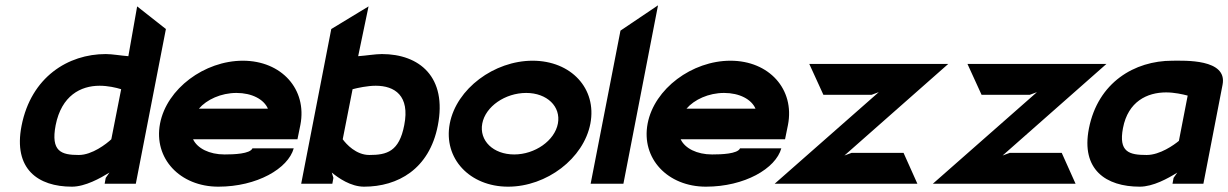

<svg xmlns="http://www.w3.org/2000/svg" viewBox="-20 -690 4613 721"><path d="M61 -218C29 -55 123 11 250 11C300 11 357 -21 391 -42L377 -22L373 0H490L603 -581L495 -666L462 -479C434 -481 402 -487 377 -487C236 -487 97 -401 61 -218ZM189 -220C211 -331 283 -368 354 -368C385 -368 416 -361 435 -355L398 -167C380 -150 326 -108 276 -108C210 -108 170 -121 189 -220Z M581 -226C556 -95 656 11 800 11C945 11 1062 -57 1083 -133H928C919 -112 858 -110 823 -110C766 -110 721 -133 705 -167H1097L1108 -221C1134 -355 1037 -462 892 -462C748 -462 606 -357 581 -226ZM727 -282C756 -316 810 -341 868 -341C926 -341 971 -317 986 -282Z M1111 0H1228L1232 -22L1226 -42C1250 -22 1297 11 1347 11C1474 11 1592 -55 1624 -218C1660 -401 1555 -487 1414 -487C1389 -487 1355 -481 1325 -479L1364 -666L1224 -581ZM1267 -167 1304 -355C1323 -360 1360 -368 1391 -368C1462 -368 1520 -331 1498 -220C1479 -121 1433 -108 1367 -108C1317 -108 1280 -149 1267 -167Z M1669 -226C1644 -95 1744 11 1888 11C2033 11 2172 -95 2197 -226C2222 -357 2125 -462 1980 -462C1836 -462 1694 -357 1669 -226ZM1791 -226C1803 -290 1877 -341 1956 -341C2034 -341 2087 -290 2075 -226C2063 -162 1989 -110 1911 -110C1832 -110 1779 -162 1791 -226Z M2198 0H2321L2451 -670L2310 -575Z M2412 -226C2387 -95 2487 11 2631 11C2776 11 2893 -57 2914 -133H2759C2750 -112 2689 -110 2654 -110C2597 -110 2552 -133 2536 -167H2928L2939 -221C2965 -355 2868 -462 2723 -462C2579 -462 2437 -357 2412 -226ZM2558 -282C2587 -316 2641 -341 2699 -341C2757 -341 2802 -317 2817 -282Z M2889 0H3425L3373 -116H3178L3151 -106L3541 -450H3019L3072 -334H3253L3280 -344Z M3483 0H4019L3967 -116H3772L3745 -106L4135 -450H3613L3666 -334H3847L3874 -344Z M4069 -207C4039 -53 4133 11 4260 11C4310 11 4366 -20 4401 -42L4387 -22L4383 0H4499L4571 -372C4590 -470 4427 -462 4382 -462C4241 -462 4103 -381 4069 -207ZM4197 -209C4216 -309 4288 -343 4359 -343C4390 -343 4421 -336 4440 -331L4407 -161C4389 -146 4336 -108 4286 -108C4220 -108 4180 -119 4197 -209Z"/></svg>

Font: Charger EcoBlack
Style: Obl
Weight: 1000
Designer: Jasper
Foundry: Cannot Into Space Fonts
Version: Version 1.1